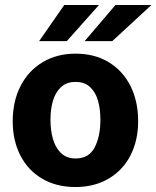

<svg xmlns="http://www.w3.org/2000/svg" viewBox="-20 -743 630 773"><path d="M31.2 -255Q31.2 -335.4 63 -397.1Q94.8 -458.8 152.2 -492.9Q209.6 -527 284.5 -527Q361.4 -527 418.3 -492.2Q475.2 -457.4 505.8 -395.8Q536.2 -334.2 536.2 -255.5Q536.2 -177.9 505.6 -117.8Q474.9 -57.8 417.5 -23.9Q360.1 10 283.5 10Q207 10 149.8 -23.6Q92.6 -57.2 61.9 -117.4Q31.2 -177.5 31.2 -255ZM384.2 -260.8Q384.2 -303 374.8 -336.9Q365.4 -370.8 343.1 -392Q320.9 -413.2 284.5 -413.2Q247.6 -413.2 225.2 -391.9Q202.8 -370.6 193 -336.8Q183.2 -302.9 183.2 -260.8Q183.2 -218.8 193 -184Q202.8 -149.2 225.2 -127.1Q247.8 -105 284.8 -105Q337.9 -105 361.1 -149.5Q384.2 -194 384.2 -260.8ZM137.6 -577.5H249L378.6 -723H238.8ZM320.8 -577.5H432.1L589.8 -723H445Z"/></svg>

Font: Public Sans VF
Style: Regular
Weight: 400
Designer: Pablo Impallari, Rodrigo Fuenzalida (Modified by Dan O. Williams and USWDS)
Version: Version 1.003